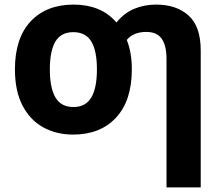

<svg xmlns="http://www.w3.org/2000/svg" viewBox="-20 -576 969 836"><path d="M554 -274Q554 -138 485.5 -64Q417 10 298 10Q225 10 167.5 -22Q110 -54 77.5 -117.5Q45 -181 45 -274Q45 -410 113.5 -483Q182 -556 301 -556Q359 -556 406 -537Q453 -518 487 -478Q520 -519 564 -537.5Q608 -556 660 -556Q748 -556 801 -508.5Q854 -461 854 -356V240H705V-319Q705 -378 684 -407.5Q663 -437 617 -437Q561 -437 532 -402Q543 -375 548.5 -343Q554 -311 554 -274ZM197 -274Q197 -193 221.5 -151.5Q246 -110 300 -110Q353 -110 377.5 -151.5Q402 -193 402 -274Q402 -355 377.5 -395.5Q353 -436 299 -436Q246 -436 221.5 -395.5Q197 -355 197 -274Z"/></svg>

Font: Noto IKEA Arabic
Style: Bold
Weight: 700
Designer: Monotype Design Team
Foundry: Monotype Imaging Inc.
Version: Version 1.200